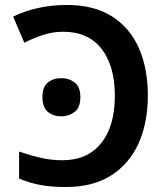

<svg xmlns="http://www.w3.org/2000/svg" viewBox="-20 -744 675 774"><path d="M245 10Q188 10 144.5 2Q101 -6 57 -24V-133Q104 -117 145.5 -107.5Q187 -98 231 -98Q333 -98 388 -167Q443 -236 443 -358Q443 -478 389.5 -547Q336 -616 235 -616Q191 -616 151.5 -602.5Q112 -589 78 -572L33 -677Q77 -699 132.5 -711.5Q188 -724 250 -724Q358 -724 430.5 -678.5Q503 -633 539.5 -551Q576 -469 576 -359Q576 -249 538.5 -166Q501 -83 427.5 -36.5Q354 10 245 10ZM151 -352Q151 -394 173 -411.5Q195 -429 227 -429Q258 -429 281 -411.5Q304 -394 304 -352Q304 -311 281 -293Q258 -275 227 -275Q195 -275 173 -293Q151 -311 151 -352Z"/></svg>

Font: Noto Sans SemiBold
Style: Regular
Weight: 600
Designer: Monotype Design Team
Foundry: Monotype Imaging Inc.
Version: Version 2.007